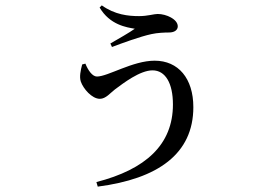

<svg xmlns="http://www.w3.org/2000/svg" viewBox="-20 -616 1040 715"><path d="M286 -376C280 -353 275 -330 281 -312C290 -286 322 -248 352 -248C374 -248 391 -270 408 -283C439 -306 501 -354 548 -354C596 -354 624 -306 624 -227C624 -77 522 15 339 62L344 79C568 50 700 -43 700 -217C700 -324 644 -390 556 -390C474 -390 382 -331 341 -331C324 -331 308 -354 298 -379ZM482 -509C461 -494 422 -472 391 -454L397 -441C434 -455 502 -480 544 -489C566 -494 594 -495 609 -495C631 -495 642 -505 642 -518C642 -544 600 -564 567 -564C553 -564 530 -556 498 -556C458 -556 408 -561 359 -596L351 -588C389 -523 452 -514 482 -509Z"/></svg>

Font: Source Han Serif JP Medium
Style: Regular
Weight: 500
Designer: Ryoko NISHIZUKA 西塚涼子 (kana & ideographs); Frank Grießhammer (Latin, Greek & Cyrillic); Wenlong ZHANG 张文龙 (bopomofo); San
Foundry: Adobe Systems Incorporated
Version: Version 1.001;PS 1.001;hotconv 16.6.54;makeotf.lib2.5.65590